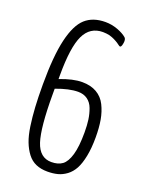

<svg xmlns="http://www.w3.org/2000/svg" viewBox="-136 -779 660 856"><g transform="rotate(20 194.0 -351.5)"><path d="M45.9 -352.1Q45.9 -486.8 64.5 -565.7Q83 -644.5 118.9 -676.8Q154.8 -709 213.9 -709Q243.7 -709 272 -698.5Q300.3 -688 315.9 -674.3Q321.8 -668.9 321.8 -658.2Q322.3 -655.8 321 -647.7Q319.8 -639.6 318.8 -637.7Q314.5 -624.5 307.1 -629.9Q306.2 -630.4 300.8 -634.3Q295.4 -638.2 293 -639.9Q290.5 -641.6 284.4 -645Q278.3 -648.4 274.2 -650.4Q270 -652.3 262.9 -655.3Q255.9 -658.2 249.5 -659.7Q243.2 -661.1 234.9 -662.1Q226.6 -663.1 218.3 -663.1Q157.7 -663.1 130.6 -606.4Q103.5 -549.8 103.5 -417V-398.4Q164.1 -421.9 208 -421.9Q248.5 -421.9 276.9 -405.5Q305.2 -389.2 320.3 -358.9Q335.4 -328.6 341.8 -292.7Q348.1 -256.8 348.1 -210.4Q348.1 -159.2 340.3 -120.6Q332.5 -82 319.6 -58.1Q306.6 -34.2 286.9 -19.5Q267.1 -4.9 245.6 0.7Q224.1 6.3 197.3 6.3Q166.5 6.3 142.8 -3.9Q119.1 -14.2 102.5 -35.9Q85.9 -57.6 74.7 -86.7Q63.5 -115.7 57.4 -157.7Q51.3 -199.7 48.6 -245.6Q45.9 -291.5 45.9 -352.1ZM199.2 -39.6Q231.4 -39.6 251.2 -54.2Q271 -68.8 282.5 -107.9Q293.9 -147 293.9 -214.4Q293.9 -248 290.3 -274.2Q286.6 -300.3 277.6 -324.5Q268.6 -348.6 250.2 -361.8Q231.9 -375 205.6 -375Q163.1 -375 102.1 -352.1V-324.7Q102.1 -167.5 123 -103.5Q144 -39.6 199.2 -39.6Z"/></g></svg>

Font: BenchNine Light
Style: Regular
Weight: 300
Version: Version 1 ; ttfautohint (v0.92.18-e454-dirty) -l 8 -r 50 -G 